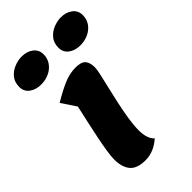

<svg xmlns="http://www.w3.org/2000/svg" viewBox="-282 -933 1042 1042"><g transform="rotate(-45 239.0 -412.0)"><path d="M183 25Q119 25 92 -7Q65 -39 65 -99Q65 -121 71 -160.5Q77 -200 87 -248.5Q97 -297 108 -347Q119 -397 129 -441L73 -525Q126 -557 174 -578.5Q222 -600 270 -600Q312 -600 328.5 -582Q345 -564 345 -526Q345 -511 337.5 -477Q330 -443 319 -397Q308 -351 297 -300.5Q286 -250 278.5 -201.5Q271 -153 271 -115Q271 -85 278.5 -61.5Q286 -38 302 -24Q246 25 183 25ZM374 -666Q334 -666 307 -686Q280 -706 280 -741Q280 -778 300 -802Q320 -826 349.5 -837.5Q379 -849 405 -849Q446 -849 472.5 -828.5Q499 -808 499 -773Q499 -741 481.5 -716.5Q464 -692 435.5 -679Q407 -666 374 -666ZM73 -666Q33 -666 6 -686Q-21 -706 -21 -741Q-21 -778 -1 -802Q19 -826 48.5 -837.5Q78 -849 104 -849Q145 -849 171.5 -828.5Q198 -808 198 -773Q198 -741 180.5 -716.5Q163 -692 134.5 -679Q106 -666 73 -666Z"/></g></svg>

Font: Lemon
Style: Regular
Weight: 400
Designer: Eduardo Rodriguez Tunni
Foundry: Eduardo Rodriguez Tunni
Version: Version 1.003; ttfautohint (v1.8.4.7-5d5b);gftools[0.9.24]